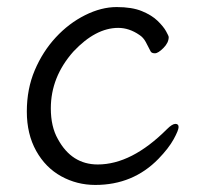

<svg xmlns="http://www.w3.org/2000/svg" viewBox="-20 -506 570 544"><path d="M250 18Q198 18 153.5 -6.5Q109 -31 82.5 -78.5Q56 -126 56 -190Q56 -254 78.5 -307Q101 -360 138 -400Q175 -440 221 -463Q267 -486 310.5 -486Q354 -486 382 -474.5Q410 -463 426.5 -447Q443 -431 450.5 -417.5Q458 -404 458 -401Q458 -385 443 -370Q428 -355 419 -355Q410 -355 407 -360Q400 -374 393 -387Q386 -400 375 -407Q346 -427 315 -427Q251 -427 188 -360Q124 -288 124 -199Q124 -147 144 -112Q183 -40 257 -40Q353 -40 453 -140Q468 -155 477 -155Q486 -155 486 -146Q486 -137 472 -111.5Q458 -86 429 -56Q357 18 250 18Z"/></svg>

Font: LXGW Bright TC
Style: Regular
Weight: 400
Designer: Christian Thalmann (Catharsis Fonts)
Foundry: LXGW / Christian Thalmann (Catharsis Fonts) / Fontworks Inc.
Version: Version 5.501